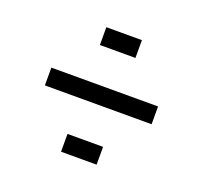

<svg xmlns="http://www.w3.org/2000/svg" viewBox="-85 -598 671 634"><g transform="rotate(20 250.0 -281.0)"><path d="M312.5 -62.5V-125H187.5V-62.5ZM437.5 -250V-312.5H62.5V-250ZM312.5 -437.5V-500H187.5V-437.5Z"/></g></svg>

Font: Unifont
Style: Regular
Weight: 500
Version: Version 13.0.05